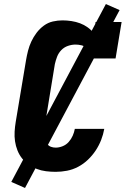

<svg xmlns="http://www.w3.org/2000/svg" viewBox="-20 -844 640 952"><path d="M256 8Q232 8 208 5Q184 2 162 -6.5Q140 -15 121.5 -28Q103 -41 89 -59Q75 -77 66.5 -98.5Q58 -120 54.5 -143.5Q51 -167 52.5 -191.5Q54 -216 58 -240L109 -545Q113 -569 119 -592.5Q125 -616 135.5 -638.5Q146 -661 161.5 -681.5Q177 -702 197.5 -717Q218 -732 242 -737.5Q266 -743 290 -743Q312 -743 334.5 -739.5Q357 -736 377 -728.5Q397 -721 414.5 -708.5Q432 -696 445 -679L454 -735H583L553 -554H424Q427 -569 423 -583.5Q419 -598 408.5 -607Q398 -616 383.5 -619.5Q369 -623 354 -623Q336 -623 317 -616.5Q298 -610 284 -595.5Q270 -581 263 -562.5Q256 -544 252 -526L202 -221Q200 -208 199 -196Q198 -184 199 -172Q200 -160 204 -149Q208 -138 215 -129Q222 -120 233 -116Q244 -112 256 -112Q273 -112 290.5 -119Q308 -126 320.5 -140Q333 -154 340.5 -171Q348 -188 351 -205H497Q492 -177 481.5 -150Q471 -123 454.5 -98Q438 -73 416 -52Q394 -31 367.5 -17Q341 -3 312.5 2.5Q284 8 256 8ZM104 88 36 58 505 -824 573 -794Z"/></svg>

Font: Iosevka Curly Slab HvExObl
Style: Regular
Weight: 900
Width: 7
Italic angle: -9°
Monospace: yes
Designer: Belleve Invis
Foundry: Belleve Invis
Version: Version 11.1.0; ttfautohint (v1.8.3)